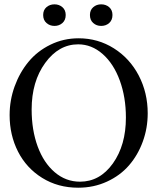

<svg xmlns="http://www.w3.org/2000/svg" viewBox="-20 -853 727 886"><path d="M446.8 -733.4Q425.3 -733.4 410.2 -746.8Q395 -760.3 395 -783.7Q395 -806.6 410.2 -819.8Q425.3 -833 446.8 -833Q468.8 -833 483.9 -819.8Q499 -806.6 499 -783.7Q499 -760.3 483.9 -746.8Q468.8 -733.4 446.8 -733.4ZM179.2 -783.7Q179.2 -806.6 194.3 -819.8Q209.5 -833 231.4 -833Q252.9 -833 268.1 -819.8Q283.2 -806.6 283.2 -783.7Q283.2 -760.3 268.1 -746.8Q252.9 -733.4 231.4 -733.4Q210 -733.4 194.6 -746.8Q179.2 -760.3 179.2 -783.7ZM340.8 13.2Q247.6 13.2 174.8 -32Q102.1 -77.1 63.2 -153.3Q24.4 -229.5 24.4 -321.8Q24.4 -390.6 47.6 -454.6Q70.8 -518.6 111.6 -567.9Q152.3 -617.2 212.6 -646.7Q272.9 -676.3 342.8 -676.3Q432.1 -676.3 505.6 -629.9Q579.1 -583.5 620.4 -504.2Q661.6 -424.8 661.6 -330.1Q661.6 -261.7 638.9 -199.5Q616.2 -137.2 575.4 -90.1Q534.7 -43 473.6 -14.9Q412.6 13.2 340.8 13.2ZM349.1 -14.6Q440.9 -14.6 501 -98.9Q561 -183.1 561 -310.5Q561 -404.3 532.7 -481.7Q504.4 -559.1 453.6 -603.8Q402.8 -648.4 340.8 -648.4Q251 -648.4 188.5 -562.5Q126 -476.6 126 -347.7Q126 -252.9 153.8 -177.2Q181.6 -101.6 232.7 -58.1Q283.7 -14.6 349.1 -14.6Z"/></svg>

Font: Elstob 18pt
Style: Regular
Weight: 400
Designer: Peter S. Baker
Version: Version 1.015